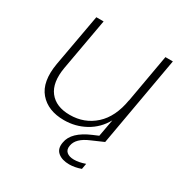

<svg xmlns="http://www.w3.org/2000/svg" viewBox="-170 -677 964 1006"><g transform="rotate(30 311.5 -173.5)"><path d="M588 -543 492 0 421 31Q349 61 341 109Q336 135 351.5 148.5Q367 162 396 162Q426 162 463 149L457 183Q420 196 387 196Q343 196 318 175Q293 154 301 113Q312 45 416 1L449 -13L468 -117Q434 -56 375 -23.5Q316 9 247 9Q150 9 99 -50.5Q48 -110 68 -227L125 -543H169L113 -230Q96 -133 136 -81.5Q176 -30 260 -30Q348 -30 410.5 -86.5Q473 -143 491 -252V-249L543 -543Z"/></g></svg>

Font: Poppins ExtraLight
Style: Italic
Weight: 275
Italic angle: -10°
Designer: Ninad Kale (Devanagari), Jonny Pinhorn (Latin)
Foundry: Indian Type Foundry
Version: Version 3.200;PS 1.000;hotconv 16.6.54;makeotf.lib2.5.65590